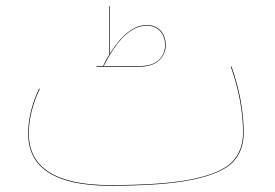

<svg xmlns="http://www.w3.org/2000/svg" viewBox="-20 -581 878 613"><path d="M758 -157Q758 -99 723 -63Q688 -27 595 -7.5Q502 12 332 12Q201 12 135.5 -30Q70 -72 70 -154Q70 -225 105 -298L107 -297Q72 -224 72 -154Q72 -73 137 -31.5Q202 10 332 10Q501 10 593.5 -9Q686 -28 721 -64Q756 -100 756 -157Q756 -257 717 -368L719 -369Q758 -258 758 -157ZM509 -437Q509 -408 487.5 -388Q466 -368 424 -368H288V-370H309Q318 -390 329 -407V-561H331V-410Q388 -501 448 -501Q476 -501 492.5 -483.5Q509 -466 509 -437ZM507 -437Q507 -465 491 -482Q475 -499 448 -499Q376 -499 311 -370H424Q466 -370 486.5 -389Q507 -408 507 -437Z"/></svg>

Font: FiraGO Two
Style: Regular
Weight: 100
Designer: bBox Type
Foundry: bBox Type GmbH
Version: Version 1.001